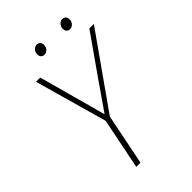

<svg xmlns="http://www.w3.org/2000/svg" viewBox="-235 -879 967 967"><g transform="rotate(-45 249.0 -395.0)"><path d="M140 0 195 -273 86 -660H116L175 -445Q185 -409 194.5 -374Q204 -339 214 -302H216Q241 -337 265.5 -373.5Q290 -410 315 -445L466 -660H498L225 -273L170 0ZM214 -726Q202 -726 195 -733Q188 -740 188 -752Q188 -769 198 -779.5Q208 -790 220 -790Q232 -790 239 -783Q246 -776 246 -762Q246 -747 236 -736.5Q226 -726 214 -726ZM396 -726Q384 -726 377 -733Q370 -740 370 -752Q370 -769 380 -779.5Q390 -790 402 -790Q414 -790 421 -783Q428 -776 428 -762Q428 -747 418 -736.5Q408 -726 396 -726Z"/></g></svg>

Font: Source Sans 3 ExtraLight
Style: Italic
Weight: 250
Italic angle: -11°
Designer: Paul D. Hunt
Foundry: Adobe
Version: Version 3.046;hotconv 1.0.118;makeotfexe 2.5.65603